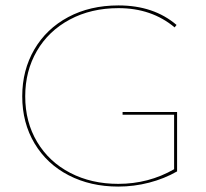

<svg xmlns="http://www.w3.org/2000/svg" viewBox="-20 -683 759 708"><path d="M633 -270V-51Q586 -24 530 -9.5Q474 5 416 5Q314 5 233.5 -36.5Q153 -78 107.5 -154Q62 -230 62 -328Q62 -424 106.5 -500.5Q151 -577 231.5 -620Q312 -663 417 -663Q547 -663 631 -591L624 -582Q539 -653 417 -653Q316 -653 237.5 -611Q159 -569 116 -495Q73 -421 73 -328Q73 -233 117 -159.5Q161 -86 239 -45.5Q317 -5 416 -5Q528 -5 622 -59V-260H432V-270Z"/></svg>

Font: Ysabeau SC Hairline
Style: Regular
Weight: 100
Designer: Christian Thalmann (Catharsis Fonts)
Version: Version 0.003